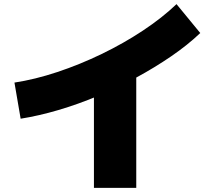

<svg xmlns="http://www.w3.org/2000/svg" viewBox="-20 -830 1040 930"><path d="M50 -430Q149 -445 257.5 -481Q366 -517 472.5 -568.5Q579 -620 672.5 -682Q766 -744 835 -810L950 -670Q889 -612 809.5 -557.5Q730 -503 639.5 -454Q549 -405 453.5 -365Q358 -325 263 -297Q168 -269 80 -255ZM435 80V-495H640V80Z"/></svg>

Font: M PLUS 1 Thin Black
Style: Regular
Weight: 900
Version: Version 1.001